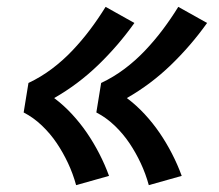

<svg xmlns="http://www.w3.org/2000/svg" viewBox="-20 -625 640 560"><path d="M414 -85Q405 -118 390.5 -149Q376 -180 357.5 -207.5Q339 -235 314.5 -258.5Q290 -282 261 -297L275 -383Q311 -400 343 -424Q375 -448 403 -477.5Q431 -507 455 -539Q479 -571 500 -605L584 -558Q537 -492 478.5 -435.5Q420 -379 350 -339Q378 -318 402 -292Q426 -266 445.5 -237.5Q465 -209 481.5 -177Q498 -145 510 -112ZM202 -85Q193 -118 178.5 -149Q164 -180 145.5 -207.5Q127 -235 102.5 -258.5Q78 -282 49 -297L63 -383Q99 -400 131 -424Q163 -448 191 -477.5Q219 -507 243 -539Q267 -571 288 -605L372 -558Q325 -492 266.5 -435.5Q208 -379 138 -339Q166 -318 190 -292Q214 -266 233.5 -237.5Q253 -209 269.5 -177Q286 -145 298 -112Z"/></svg>

Font: Iosevka Slab Extended Oblique
Style: Bold
Weight: 700
Width: 7
Italic angle: -9°
Monospace: yes
Designer: Belleve Invis
Foundry: Belleve Invis
Version: Version 11.1.1; ttfautohint (v1.8.3)